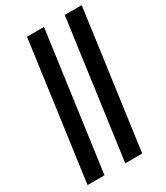

<svg xmlns="http://www.w3.org/2000/svg" viewBox="-204 -918 870 1005"><g transform="rotate(-30 231.0 -415.5)"><path d="M18 0 132 -831H234.5L120.5 0ZM246 0 360 -831H462.5L348.5 0Z"/></g></svg>

Font: Merriweather 24pt
Style: Italic
Weight: 400
Italic angle: -7.8°
Designer: Eben Sorkin
Foundry: Eben Sorkin
Version: Version 2.101